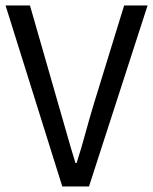

<svg xmlns="http://www.w3.org/2000/svg" viewBox="-20 -676 555 696"><path d="M205.8 0 0.1 -656.3H88.6L190.5 -301.5Q207.6 -243.8 221.6 -193.3Q235.6 -142.8 253.7 -84.8H257.7Q276.1 -142.8 289.7 -193.3Q303.4 -243.8 320.8 -301.5L430 -656.3H515L302.6 0Z"/></svg>

Font: Source Sans 3 Variable
Style: Regular
Weight: 200
Designer: Paul D. Hunt
Foundry: Adobe Systems Incorporated
Version: Version 3.026